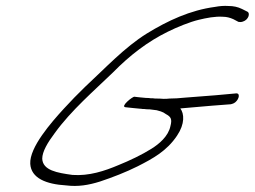

<svg xmlns="http://www.w3.org/2000/svg" viewBox="-20 -627 851 641"><path d="M81 -80C84 -32 134 -12 201 -8C240 -3 276 -9 314 -21C356 -35 400 -52 440 -72C491 -98 537 -123 571 -174C598 -214 595 -248 582 -265C608 -267 643 -270 686 -274L751 -279C756 -280 761 -282 766 -286C779 -297 783 -318 766 -315L700 -309C658 -306 623 -303 597 -301C579 -299 561 -298 546 -298C539 -297 533 -297 526 -297C517 -298 507 -298 498 -298C493 -299 488 -299 483 -299C478 -300 473 -300 468 -300C452 -301 440 -303 429 -304C424 -306 380 -271 399 -269C412 -267 432 -266 448 -264H450C455 -263 458 -263 462 -263C467 -262 473 -262 479 -262C488 -261 494 -260 503 -259L517 -255C523 -253 529 -250 534 -246C551 -237 555 -229 549 -206C542 -172 511 -146 485 -130C455 -111 411 -90 376 -76C329 -56 277 -39 222 -43C171 -50 123 -58 121 -97C121 -121 139 -151 163 -183C218 -259 294 -324 357 -385C414 -443 473 -488 540 -521C570 -536 614 -554 644 -561C669 -567 698 -573 725 -571C736 -571 748 -568 759 -563L776 -554C781 -553 785 -553 791 -555C810 -561 816 -583 806 -588L788 -597C774 -604 759 -607 743 -607C728 -608 714 -607 698 -604C615 -593 540 -558 470 -515C396 -469 332 -400 264 -337C240 -314 216 -289 193 -264C151 -218 78 -135 81 -80Z"/></svg>

Font: Stray Cat
Style: SuObl
Weight: 400
Version: Version 1.0